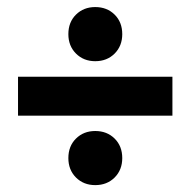

<svg xmlns="http://www.w3.org/2000/svg" viewBox="-20 -605 551 555"><path d="M32.1 -383.1H478.4V-270.6H32.1ZM255.3 -584.6Q289.3 -584.6 311.4 -562.7Q333.4 -540.9 333.4 -506.3Q333.4 -472.3 311.4 -450.2Q289.3 -428.1 255.3 -428.1Q221.7 -428.1 199.6 -450.2Q177.6 -472.3 177.6 -506.3Q177.6 -540.9 199.6 -562.7Q221.7 -584.6 255.3 -584.6ZM255.3 -226.3Q289.3 -226.3 311.4 -204.4Q333.4 -182.6 333.4 -148Q333.4 -114 311.4 -91.9Q289.3 -69.9 255.3 -69.9Q221.7 -69.9 199.6 -91.9Q177.6 -114 177.6 -148Q177.6 -182.6 199.6 -204.4Q221.7 -226.3 255.3 -226.3Z"/></svg>

Font: Alexandria
Style: Regular
Weight: 400
Designer: Mohamed Gaber
Foundry: Kief Type Foundry
Version: Version 5.100